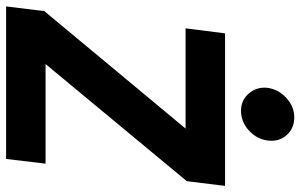

<svg xmlns="http://www.w3.org/2000/svg" viewBox="-194 -768 960 613"><g transform="rotate(90 285.5 -461.0)"><path d="M-1 -1 14 -123 389 -574H69L85 -700H572L557 -578L183 -127H501L486 -1ZM332 -751Q298 -751 276.5 -776.5Q255 -802 259 -836Q264 -871 291.5 -896Q319 -921 353 -921Q389 -921 410.5 -896Q432 -871 427 -836Q423 -802 395.5 -776.5Q368 -751 332 -751Z"/></g></svg>

Font: Inclusive Sans
Style: Bold Italic
Weight: 700
Italic angle: -7°
Designer: Olivia King
Foundry: Olivia King
Version: Version 2.004